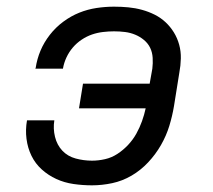

<svg xmlns="http://www.w3.org/2000/svg" viewBox="-20 -548 640 576"><path d="M256 8Q228 8 200.5 4Q173 0 149 -11Q125 -22 105.5 -39.5Q86 -57 74.5 -80.5Q63 -104 59.5 -131.5Q56 -159 61 -187H143Q139 -162 145 -137.5Q151 -113 167 -96Q183 -79 207 -72.5Q231 -66 256 -66Q275 -66 295 -70.5Q315 -75 332.5 -86.5Q350 -98 364.5 -113.5Q379 -129 389 -147Q399 -165 406 -184.5Q413 -204 417 -223H217L229 -297H429L437 -342Q439 -358 438 -374.5Q437 -391 430.5 -404.5Q424 -418 412 -428Q400 -438 385.5 -444Q371 -450 355 -452Q339 -454 322 -454Q306 -454 289 -452Q272 -450 256 -444.5Q240 -439 225 -429Q210 -419 198.5 -405.5Q187 -392 179.5 -376Q172 -360 169 -343Q169 -343 169 -342.5Q169 -342 169 -342H86Q86 -343 86.5 -343.5Q87 -344 87 -344Q91 -371 101.5 -396Q112 -421 129.5 -443.5Q147 -466 170 -483Q193 -500 218 -510Q243 -520 269.5 -524Q296 -528 322 -528Q344 -528 365 -526Q386 -524 406 -518.5Q426 -513 444 -504Q462 -495 476.5 -481.5Q491 -468 501.5 -451Q512 -434 517.5 -414Q523 -394 522.5 -372.5Q522 -351 518 -330L502 -230Q497 -200 488 -170.5Q479 -141 463 -113Q447 -85 424.5 -61Q402 -37 374.5 -21Q347 -5 316.5 1.5Q286 8 256 8Z"/></svg>

Font: Zed Sans Extended
Style: Italic
Weight: 400
Width: 7
Italic angle: -9°
Designer: Belleve Invis
Foundry: Belleve Invis
Version: Version 1.0.0; ttfautohint (v1.8.4)